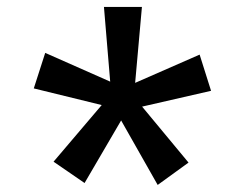

<svg xmlns="http://www.w3.org/2000/svg" viewBox="-20 -607 640 541"><path d="M266.6 -311 75.2 -357.9 107.4 -458 290.5 -377 272.9 -587.4H379.9L360.8 -373.5L542.5 -453.1L574.7 -351.1L380.4 -306.6L511.2 -148.9L424.3 -85.9L321.3 -267.6L218.3 -91.3L130.9 -151.4Z"/></svg>

Font: TypoPRO Roboto Mono
Style: Bold
Weight: 700
Designer: Google
Version: Version 2.000986; 2015; ttfautohint (v1.3)